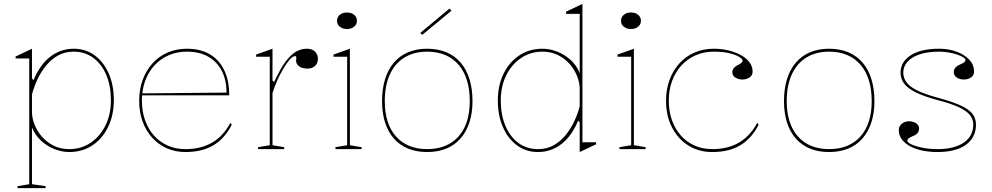

<svg xmlns="http://www.w3.org/2000/svg" viewBox="-20 -765 5087 985"><path d="M70 200V190L130 180V-465H60V-475L144 -515V-362L152 -354Q167 -390 187.5 -420Q208 -450 234 -471Q260 -492 291 -503.5Q322 -515 358 -515Q419 -515 465 -481.5Q511 -448 537.5 -388.5Q564 -329 564 -251Q564 -174 534.5 -113.5Q505 -53 453.5 -19Q402 15 335 15Q298 15 259.5 0Q221 -15 190.5 -43.5Q160 -72 144 -111V180L214 190V200ZM335 0Q397 0 445 -32.5Q493 -65 521 -121.5Q549 -178 549 -251Q549 -324 525.5 -380Q502 -436 459 -468Q416 -500 358 -500Q313 -500 278 -480.5Q243 -461 216.5 -428.5Q190 -396 172 -357.5Q154 -319 144 -280V-190Q144 -160 157 -126.5Q170 -93 194.5 -64.5Q219 -36 254.5 -18Q290 0 335 0Z M939 -515Q1008 -515 1056.5 -486.5Q1105 -458 1130.5 -404.5Q1156 -351 1156 -276H708V-286L1142 -290Q1142 -355 1117.5 -402Q1093 -449 1048 -474.5Q1003 -500 939 -500Q872 -500 819.5 -468Q767 -436 737.5 -379Q708 -322 708 -248Q708 -193 724.5 -147.5Q741 -102 770.5 -69Q800 -36 841 -18Q882 0 931 0Q971 0 1005.5 -8.5Q1040 -17 1068.5 -33.5Q1097 -50 1120.5 -75.5Q1144 -101 1162 -135L1169 -125Q1151 -90 1127.5 -63.5Q1104 -37 1074.5 -19.5Q1045 -2 1009 6.5Q973 15 931 15Q879 15 835.5 -4.5Q792 -24 760.5 -59Q729 -94 711.5 -142Q694 -190 694 -248Q694 -307 712 -355.5Q730 -404 762.5 -440Q795 -476 840 -495.5Q885 -515 939 -515Z M1304 0V-10L1364 -20V-474H1294V-485L1378 -515V-352L1386 -344Q1403 -380 1418.5 -407.5Q1434 -435 1449 -454Q1475 -487 1500.5 -501Q1526 -515 1554 -515Q1572 -515 1584.5 -508.5Q1597 -502 1604 -490Q1611 -478 1611 -461Q1611 -449 1605 -438Q1599 -427 1587 -420Q1575 -413 1556 -413Q1540 -413 1527 -418Q1514 -423 1506.5 -432.5Q1499 -442 1499 -453Q1499 -457 1499.5 -459.5Q1500 -462 1500 -465Q1500 -468 1500 -470Q1500 -477 1494 -477Q1481 -477 1464.5 -457.5Q1448 -438 1431 -408Q1416 -383 1402 -351.5Q1388 -320 1378 -287V-20L1438 -10V0Z M1760 -616Q1745 -616 1733.5 -621.5Q1722 -627 1715.5 -636.5Q1709 -646 1709 -658Q1709 -671 1715.5 -680.5Q1722 -690 1733.5 -695.5Q1745 -701 1760 -701Q1775 -701 1786.5 -695.5Q1798 -690 1804.5 -680.5Q1811 -671 1811 -658Q1811 -646 1804.5 -636.5Q1798 -627 1786.5 -621.5Q1775 -616 1760 -616ZM1701 0V-10L1761 -20V-474H1691V-485L1775 -515V-20L1835 -10V0Z M2171 -515Q2226 -515 2269.5 -497Q2313 -479 2343 -444Q2373 -409 2388.5 -359Q2404 -309 2404 -246Q2404 -185 2388 -136.5Q2372 -88 2342 -54Q2312 -20 2269 -2.5Q2226 15 2171 15Q2117 15 2074 -2.5Q2031 -20 2001 -54Q1971 -88 1955.5 -136.5Q1940 -185 1940 -246Q1940 -309 1955.5 -359Q1971 -409 2001 -444Q2031 -479 2074 -497Q2117 -515 2171 -515ZM2172 -500Q2104 -500 2055 -470Q2006 -440 1980 -383Q1954 -326 1954 -246Q1954 -188 1968.5 -142.5Q1983 -97 2011.5 -65Q2040 -33 2080 -16.5Q2120 0 2171 0Q2223 0 2263.5 -16.5Q2304 -33 2332.5 -65Q2361 -97 2375.5 -142.5Q2390 -188 2390 -246Q2390 -306 2375.5 -353Q2361 -400 2332.5 -433Q2304 -466 2263.5 -483Q2223 -500 2172 -500ZM2146 -586 2136 -596 2286 -721 2296 -710Z M2968 -745V-35H3038V-25L2954 15V-138L2946 -146Q2931 -110 2910.5 -80Q2890 -50 2864 -29Q2838 -8 2807 3.5Q2776 15 2740 15Q2680 15 2633.5 -18.5Q2587 -52 2560.5 -112Q2534 -172 2534 -249Q2534 -327 2563.5 -387Q2593 -447 2644.5 -481Q2696 -515 2763 -515Q2801 -515 2839 -500Q2877 -485 2908 -457Q2939 -429 2954 -389V-694H2884V-705ZM2763 -500Q2702 -500 2653.5 -467.5Q2605 -435 2577 -378.5Q2549 -322 2549 -249Q2549 -177 2572.5 -120.5Q2596 -64 2639 -32Q2682 0 2740 0Q2785 0 2820 -19.5Q2855 -39 2881.5 -71.5Q2908 -104 2926 -142.5Q2944 -181 2954 -220V-310Q2954 -340 2941 -373.5Q2928 -407 2903.5 -435.5Q2879 -464 2843.5 -482Q2808 -500 2763 -500Z M3217 -616Q3202 -616 3190.5 -621.5Q3179 -627 3172.5 -636.5Q3166 -646 3166 -658Q3166 -671 3172.5 -680.5Q3179 -690 3190.5 -695.5Q3202 -701 3217 -701Q3232 -701 3243.5 -695.5Q3255 -690 3261.5 -680.5Q3268 -671 3268 -658Q3268 -646 3261.5 -636.5Q3255 -627 3243.5 -621.5Q3232 -616 3217 -616ZM3158 0V-10L3218 -20V-474H3148V-485L3232 -515V-20L3292 -10V0Z M3634 15Q3565 15 3511.5 -18.5Q3458 -52 3427.5 -111.5Q3397 -171 3397 -248Q3397 -307 3415 -355.5Q3433 -404 3465.5 -440Q3498 -476 3543 -495.5Q3588 -515 3642 -515Q3681 -515 3716.5 -506.5Q3752 -498 3780.5 -482.5Q3809 -467 3825 -445.5Q3841 -424 3841 -398Q3841 -384 3833.5 -375Q3826 -366 3814 -361.5Q3802 -357 3789 -357Q3770 -357 3753.5 -366.5Q3737 -376 3737 -395Q3737 -406 3745 -416Q3753 -426 3769 -433Q3790 -445 3790 -453Q3790 -462 3772.5 -473Q3755 -484 3722 -492Q3689 -500 3642 -500Q3591 -500 3549 -481.5Q3507 -463 3476 -429.5Q3445 -396 3428 -350Q3411 -304 3411 -248Q3411 -193 3427.5 -147.5Q3444 -102 3473.5 -69Q3503 -36 3544 -18Q3585 0 3634 0Q3688 0 3731 -15Q3774 -30 3807.5 -60Q3841 -90 3865 -135L3872 -125Q3854 -90 3830.5 -63.5Q3807 -37 3777.5 -19.5Q3748 -2 3712 6.5Q3676 15 3634 15Z M4233 -515Q4288 -515 4331.5 -497Q4375 -479 4405 -444Q4435 -409 4450.5 -359Q4466 -309 4466 -246Q4466 -185 4450 -136.5Q4434 -88 4404 -54Q4374 -20 4331 -2.5Q4288 15 4233 15Q4179 15 4136 -2.5Q4093 -20 4063 -54Q4033 -88 4017.5 -136.5Q4002 -185 4002 -246Q4002 -309 4017.5 -359Q4033 -409 4063 -444Q4093 -479 4136 -497Q4179 -515 4233 -515ZM4234 -500Q4166 -500 4117 -470Q4068 -440 4042 -383Q4016 -326 4016 -246Q4016 -188 4030.5 -142.5Q4045 -97 4073.5 -65Q4102 -33 4142 -16.5Q4182 0 4233 0Q4285 0 4325.5 -16.5Q4366 -33 4394.5 -65Q4423 -97 4437.5 -142.5Q4452 -188 4452 -246Q4452 -306 4437.5 -353Q4423 -400 4394.5 -433Q4366 -466 4325.5 -483Q4285 -500 4234 -500Z M4790 15Q4746 15 4709.5 7Q4673 -1 4646.5 -16Q4620 -31 4605.5 -51.5Q4591 -72 4591 -97Q4591 -111 4598.5 -121.5Q4606 -132 4618 -137.5Q4630 -143 4643 -143Q4656 -143 4668 -138.5Q4680 -134 4687.5 -126Q4695 -118 4695 -105Q4695 -93 4688 -83.5Q4681 -74 4668 -69Q4649 -61 4642 -55.5Q4635 -50 4635 -43Q4635 -34 4656.5 -24Q4678 -14 4713.5 -7Q4749 0 4790 0Q4848 0 4888.5 -15Q4929 -30 4951 -58Q4973 -86 4973 -125Q4973 -154 4955.5 -175.5Q4938 -197 4898 -215.5Q4858 -234 4788 -252Q4718 -271 4676.5 -292Q4635 -313 4617.5 -337.5Q4600 -362 4600 -392Q4600 -448 4652.5 -481.5Q4705 -515 4798 -515Q4847 -515 4887.5 -500Q4928 -485 4952.5 -459Q4977 -433 4977 -398Q4977 -384 4969.5 -375Q4962 -366 4950 -361.5Q4938 -357 4925 -357Q4915 -357 4906 -359.5Q4897 -362 4889.5 -366.5Q4882 -371 4877.5 -378.5Q4873 -386 4873 -395Q4873 -420 4905 -434Q4921 -441 4927 -446Q4933 -451 4933 -457Q4933 -464 4921 -471.5Q4909 -479 4889 -485.5Q4869 -492 4845.5 -496Q4822 -500 4798 -500Q4740 -500 4699 -486.5Q4658 -473 4636 -448.5Q4614 -424 4614 -392Q4614 -366 4630.5 -343Q4647 -320 4685.5 -301Q4724 -282 4790 -264Q4864 -244 4907 -224.5Q4950 -205 4968.5 -181.5Q4987 -158 4987 -125Q4987 -92 4973.5 -66Q4960 -40 4935 -22Q4910 -4 4873.5 5.5Q4837 15 4790 15Z"/></svg>

Font: Kalnia Thin
Style: Regular
Weight: 250
Designer: Frida Medrano
Foundry: Frida Medrano
Version: Version 1.105